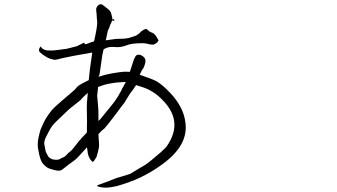

<svg xmlns="http://www.w3.org/2000/svg" viewBox="-20 -792 1540 877"><path d="M525.4 -291ZM514.6 -345.7Q510.7 -341.8 508.8 -337.9ZM438.5 -248Q449.2 -260.7 463.9 -279.3Q471.7 -288.1 480 -298.8Q488.3 -309.6 498 -321.3Q507.8 -334 517.6 -349.6Q525.4 -362.3 533.2 -377Q536.1 -382.8 539.1 -389.6Q543.9 -396.5 546.9 -403.3L550.8 -410.2L554.7 -417H545.9H539.1Q512.7 -416 485.4 -411.1Q457 -406.2 430.7 -395.5L427.7 -394.5V-391.6Q425.8 -373 423.8 -354.5Q423.8 -353.5 427.7 -311.5Q429.7 -293.9 429.7 -263.7Q429.7 -257.8 429.7 -252V-239.3ZM493.2 -699.2Q493.2 -698.2 493.2 -698.2L502.9 -696.3Q502.9 -697.3 502.4 -698.7Q502 -700.2 500.5 -703.1Q499 -706.1 495.1 -703.1L494.1 -702.1Q494.1 -701.2 494.1 -701.2Q494.1 -701.2 493.2 -700.2ZM637.7 -486.3Q637.7 -484.4 627.9 -470.7Q627 -467.8 622.1 -459L620.1 -455.1L618.2 -450.2L623 -449.2L627 -447.3L668 -432.6Q684.6 -426.8 698.2 -418.9Q723.6 -403.3 757.8 -367.2Q787.1 -336.9 805.7 -300.8Q823.2 -266.6 827.1 -230.5Q840.8 -126 717.8 -39.1Q673.8 -6.8 621.1 18.6Q568.4 43 514.6 57.6Q460.9 71.3 427.7 59.6Q424.8 58.6 421.9 56.6Q428.7 51.8 442.4 47.9Q483.4 33.2 488.3 30.3Q514.6 19.5 541 12.7Q571.3 3.9 575.2 2Q624 -28.3 633.8 -33.2Q653.3 -43.9 684.6 -71.3Q710.9 -93.8 715.8 -97.7Q739.3 -119.1 743.2 -126Q820.3 -239.3 719.7 -337.9Q678.7 -379.9 626 -395.5Q618.2 -398.4 607.4 -401.4L604.5 -402.3L601.6 -403.3L599.6 -400.4L597.7 -397.5Q593.8 -391.6 589.8 -385.7Q582 -375 576.2 -367.2Q574.2 -365.2 574.2 -365.2L547.9 -322.3L531.2 -300.8L525.4 -293L511.7 -274.4Q462.9 -210 457 -205.1Q446.3 -198.2 431.6 -181.6L429.7 -179.7V-177.7Q430.7 -158.2 432.6 -130.9Q433.6 -117.2 420.9 -75.2L414.1 -64.5Q406.2 -49.8 401.4 -53.7Q385.7 -67.4 380.9 -92.8Q379.9 -101.6 378.9 -109.4L377 -119.1L370.1 -111.3L358.4 -98.6Q334 -70.3 321.3 -60.5Q306.6 -49.8 292 -39.1L264.6 -17.6Q254.9 -8.8 231.4 -14.6Q206.1 -20.5 196.3 -26.4Q186.5 -32.2 175.8 -44.9Q166 -56.6 159.2 -85.9Q152.3 -116.2 152.3 -131.8Q152.3 -147.5 156.2 -165Q160.2 -183.6 166 -202.1Q173.8 -220.7 182.6 -238.3Q191.4 -254.9 199.2 -265.6Q207 -276.4 215.8 -288.1Q224.6 -298.8 260.7 -330.1Q297.9 -362.3 308.6 -371.1Q322.3 -381.8 331.1 -393.6Q338.9 -402.3 354.5 -410.2Q370.1 -418.9 382.8 -424.8L385.7 -425.8V-428.7Q388.7 -467.8 400.4 -544.9L401.4 -551.8L394.5 -550.8Q331.1 -540 317.4 -537.1Q262.7 -526.4 249 -522.5Q239.3 -519.5 229.5 -518.6Q225.6 -519.5 210 -523.4Q198.2 -527.3 186.5 -535.2Q157.2 -553.7 158.2 -561.5Q158.2 -567.4 160.2 -572.3Q163.1 -577.1 166 -580.1Q169.9 -571.3 179.7 -566.4Q191.4 -561.5 198.2 -561.5Q226.6 -560.5 242.2 -563.5Q281.2 -568.4 285.2 -569.3Q305.7 -574.2 328.1 -580.1H329.1L365.2 -597.7V-595.7Q365.2 -592.8 367.2 -591.3Q369.1 -589.8 372.1 -590.3Q375 -590.8 377.4 -591.8Q379.9 -592.8 383.3 -594.2Q386.7 -595.7 387.7 -595.7Q397.5 -599.6 400.4 -600.6Q408.2 -600.6 410.2 -605.5Q413.1 -619.1 417 -637.7Q425.8 -681.6 423.8 -696.3Q421.9 -709 421.9 -716.8Q421.9 -724.6 419.9 -739.3Q418 -751 420.9 -756.8Q422.9 -762.7 428.7 -767.6Q432.6 -772.5 439.5 -772.5Q446.3 -772.5 453.1 -766.6Q460.9 -759.8 470.7 -752.9Q479.5 -746.1 482.9 -741.2Q486.3 -736.3 488.3 -729.5Q490.2 -721.7 492.2 -711.9Q494.1 -705.1 494.1 -702.1L493.2 -701.2V-700.2Q491.2 -696.3 485.4 -681.6H484.4Q479.5 -666 478.5 -664.1L472.7 -652.3V-651.4Q470.7 -645.5 469.7 -638.7L465.8 -620.1L464.8 -615.2L462.9 -608.4H469.7Q476.6 -609.4 481.4 -610.4Q502.9 -613.3 510.7 -614.3L540 -615.2Q553.7 -615.2 570.3 -619.1Q594.7 -627 597.7 -627.9H598.6L599.6 -628.9Q604.5 -629.9 612.3 -636.7Q618.2 -640.6 619.1 -642.6Q625 -647.5 626 -649.4Q632.8 -654.3 636.7 -656.2Q639.6 -658.2 648.4 -660.2Q649.4 -660.2 649.4 -659.2Q651.4 -657.2 654.3 -655.3H655.3Q657.2 -653.3 660.2 -650.4V-649.4H661.1L669.9 -644.5Q671.9 -643.6 674.8 -642.6Q687.5 -638.7 699.2 -616.2Q703.1 -610.4 703.1 -608.4L704.1 -607.4V-606.4Q698.2 -596.7 692.4 -593.8Q682.6 -587.9 678.7 -587.9Q663.1 -589.8 660.2 -589.8L659.2 -590.8Q642.6 -594.7 632.8 -594.7Q582 -594.7 560.5 -585.9Q531.2 -574.2 505.9 -577.1Q475.6 -580.1 458 -569.3Q457 -569.3 457 -568.4H454.1L453.1 -565.4L447.3 -540Q435.5 -459 434.6 -451.2L429.7 -441.4L440.4 -444.3Q449.2 -447.3 460 -450.2Q492.2 -458 523.4 -461.9Q546.9 -465.8 566.4 -463.9H569.3H573.2L574.2 -466.8L575.2 -469.7Q585.9 -502 587.4 -507.8Q588.9 -513.7 591.8 -520.5Q594.7 -527.3 598.6 -534.2Q602.5 -541 610.4 -542Q618.2 -543 626 -539.1Q633.8 -535.2 638.7 -529.3Q644.5 -522.5 644.5 -513.7Q644.5 -502.9 637.7 -486.3ZM339.8 -146.5Q356.4 -166 375 -184.6L376 -185.5V-187.5L377 -189.5Q377 -206.1 377 -212.9Q377.9 -222.7 377 -266.6Q376 -315.4 377 -321.3Q377 -327.1 379.9 -355.5L380.9 -368.2L372.1 -359.4Q365.2 -353.5 365.2 -353.5L356.4 -344.7L355.5 -343.8Q348.6 -335 345.7 -333Q335 -324.2 318.4 -311.5Q301.8 -298.8 289.1 -287.1Q276.4 -275.4 264.6 -263.7Q252.9 -252 239.3 -239.3Q225.6 -226.6 217.8 -215.8Q210 -205.1 203.1 -191.4Q196.3 -177.7 191.4 -168.9Q186.5 -160.2 183.6 -149.4Q180.7 -138.7 182.6 -131.8Q184.6 -125 185.5 -118.2Q186.5 -111.3 187.5 -105.5Q188.5 -99.6 193.4 -89.8Q198.2 -80.1 201.2 -76.2Q204.1 -72.3 210.9 -68.4Q217.8 -64.5 222.7 -63.5Q227.5 -62.5 232.4 -62.5Q237.3 -62.5 243.2 -62.5Q249 -62.5 254.9 -66.4Q260.7 -70.3 266.6 -72.3Q272.5 -74.2 277.3 -78.1Q282.2 -82 287.1 -87.9Q292 -93.8 298.8 -98.6Q305.7 -103.5 314.5 -114.3Q329.1 -132.8 339.8 -146.5Z"/></svg>

Font: ToneOZ-YinPZ-Tsuipita-TC
Style: Regular
Weight: 400
Designer: ÂÆ£ÂøóÂáåJeffrey Xuan(jeffreyx@gmail.com, ToneOZ.com) ÈòøÂù§(cjkFonts)
Foundry: ToneOZ
Version: Version 0.24071